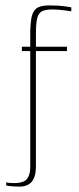

<svg xmlns="http://www.w3.org/2000/svg" viewBox="-20 -525 294 711"><path d="M3 162Q3 160 3 158Q3 156 3 154Q3 152 3 150Q7 152 17.5 152.5Q28 153 33 153Q46 153 57 150.5Q68 148 75.5 142Q83 136 87.5 123.5Q92 111 92 92Q92 49 92 6.5Q92 -36 92 -79Q92 -122 92 -164.5Q92 -207 92 -250Q92 -293 92 -336Q85 -336 77 -336Q69 -336 61 -336Q61 -338 61 -340Q61 -342 61 -344Q61 -346 61 -348Q61 -350 61 -352Q69 -352 77 -352Q85 -352 92 -352Q92 -367 92 -382Q92 -397 92 -412Q93 -439 96 -456.5Q99 -474 106.5 -485Q114 -496 128 -500.5Q142 -505 164 -505Q181 -505 195.5 -504Q210 -503 221 -501.5Q232 -500 238 -499Q244 -498 244 -498Q244 -495 244 -492.5Q244 -490 244 -487.5Q244 -485 244 -483Q244 -483 237.5 -484Q231 -485 220 -486.5Q209 -488 197.5 -489Q186 -490 175 -490Q148 -490 135 -483Q122 -476 117.5 -456.5Q113 -437 113 -400Q113 -388 113 -376Q113 -364 113 -352Q142 -352 171 -352Q200 -352 228 -352Q228 -350 228 -348Q228 -346 228 -344Q228 -342 228 -340Q228 -338 228 -336Q200 -336 171 -336Q142 -336 113 -336Q113 -264 113 -192.5Q113 -121 113 -50Q113 21 113 92Q113 111 109 125Q105 139 97.5 148Q90 157 78.5 161.5Q67 166 53 166Q45 166 34.5 165.5Q24 165 15.5 164Q7 163 3 162Z"/></svg>

Font: Genos Thin
Style: Regular
Weight: 100
Designer: Robert E. Leuschke
Foundry: Robert E. Leuschke
Version: Version 1.010